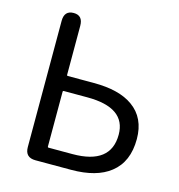

<svg xmlns="http://www.w3.org/2000/svg" viewBox="-108 -830 865 926"><g transform="rotate(15 324.0 -367.0)"><path d="M152 0Q100 0 100 -52V-682Q100 -734 147 -734Q193 -734 193 -682V-438Q193 -433 198 -433H328Q455 -433 523 -384Q598 -331 598 -225Q598 -111 525 -54Q457 0 330 0ZM193 -80Q193 -75 198 -75H317Q508 -75 508 -223Q508 -358 315 -358H198Q193 -358 193 -353Z"/></g></svg>

Font: Resource Han Rounded JP
Style: Regular
Weight: 400
Designer: Cyano Hao (round all glyphs); Ryoko NISHIZUKA 西塚涼子 (kana, bopomofo & ideographs); Paul D. Hunt (Latin, Greek & Cyrillic)
Foundry: Cyano Hao
Version: 0.990